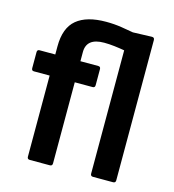

<svg xmlns="http://www.w3.org/2000/svg" viewBox="-105 -783 790 871"><g transform="rotate(15 290.5 -347.5)"><path d="M114 0Q102 0 102 -12V-393H28Q17 -393 17 -405V-480Q17 -492 28 -492H102V-530Q102 -617 149 -656Q196 -695 287 -695Q325 -695 360 -689.5Q395 -684 416 -680L505 -683Q517 -683 517 -671V-12Q517 0 505 0H411Q399 0 399 -12V-591Q377 -595 351.5 -598Q326 -601 303 -601Q220 -601 220 -535V-492H304Q315 -492 315 -480V-405Q315 -393 304 -393H220V-12Q220 0 208 0Z"/></g></svg>

Font: Sofia Sans
Style: Bold
Weight: 700
Designer: Botio Nikoltchev, Ani Petrova
Foundry: lettersoup
Version: Version 4.100; ttfautohint (v1.8.4.7-5d5b)